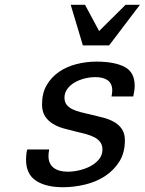

<svg xmlns="http://www.w3.org/2000/svg" viewBox="-20 -770 606 804"><path d="M186 -144Q183 -129 183 -117Q183 -84 204.5 -67.5Q226 -51 264 -51Q287 -51 312.5 -57Q338 -63 359.5 -74.5Q381 -86 395 -103.5Q409 -121 409 -144Q409 -162 400 -174.5Q391 -187 375.5 -195Q360 -203 340 -208.5Q320 -214 298 -219Q273 -225 247.5 -232Q222 -239 201.5 -251.5Q181 -264 168.5 -283.5Q156 -303 156 -333Q156 -380 175.5 -413.5Q195 -447 227 -469Q259 -491 300 -501.5Q341 -512 384 -512Q459 -512 501.5 -490Q544 -468 544 -411Q544 -392 538 -366H447Q450 -380 450 -391Q450 -420 431.5 -433.5Q413 -447 380 -447Q356 -447 333 -441Q310 -435 291.5 -424Q273 -413 261.5 -397Q250 -381 250 -361Q250 -343 259 -331.5Q268 -320 283.5 -312.5Q299 -305 319 -300Q339 -295 361 -290Q387 -284 412 -277.5Q437 -271 457.5 -259.5Q478 -248 490.5 -229.5Q503 -211 503 -182Q503 -130 479.5 -93Q456 -56 419 -32Q382 -8 335.5 3Q289 14 244 14Q172 14 130.5 -13.5Q89 -41 89 -102Q89 -110 90 -121Q91 -132 94 -144ZM437 -580H327L276 -750H336L395 -640L506 -750H566Z"/></svg>

Font: Perun
Style: Italic
Weight: 400
Italic angle: -12°
Foundry: Copyright (c) Stefan Peev, Context Ltd, 2016
Version: Version 1.027